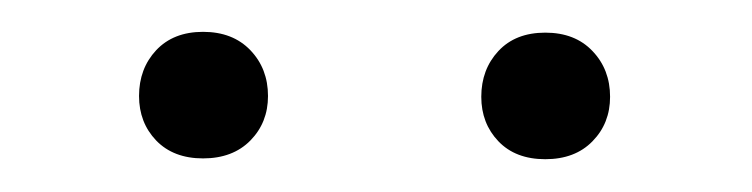

<svg xmlns="http://www.w3.org/2000/svg" viewBox="-20 -705 470 120"><path d="M280.8 -644.5Q280.8 -661.6 291.5 -673.1Q302.2 -684.6 320.8 -684.6Q339.4 -684.6 350.3 -673.1Q361.3 -661.6 361.3 -644.5Q361.3 -627.9 350.3 -616.7Q339.4 -605.5 320.8 -605.5Q302.2 -605.5 291.5 -616.7Q280.8 -627.9 280.8 -644.5ZM66.9 -645Q66.9 -662.1 77.6 -673.6Q88.4 -685.1 106.9 -685.1Q125.5 -685.1 136.5 -673.6Q147.5 -662.1 147.5 -645Q147.5 -628.4 136.5 -617.2Q125.5 -606 106.9 -606Q88.4 -606 77.6 -617.2Q66.9 -628.4 66.9 -645Z"/></svg>

Font: MAUL Condensed Light
Style: Light
Weight: 300
Designer: MAUL
Version: Version 2.137; 2017; ttfautohint (v1.8.3)